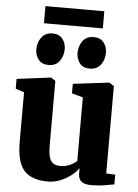

<svg xmlns="http://www.w3.org/2000/svg" viewBox="-62 -989 754 1049"><g transform="rotate(5 315.0 -465.0)"><path d="M476.5 10Q441 10 424 -4Q407 -18 407 -47.5V-76.5Q391.5 -54.5 365.2 -34.5Q339 -14.5 307 -1.8Q275 11 240.5 11Q148.5 11 108.5 -36Q68.5 -83 68.5 -190.5V-463.5L21.5 -479V-532.5L205.5 -556H210L233.5 -540V-188Q233.5 -147.5 239.8 -124Q246 -100.5 260.8 -90Q275.5 -79.5 300.5 -79.5Q323.5 -79.5 340.8 -85.5Q358 -91.5 370.5 -99.5Q383 -107.5 391 -114.5V-463.5L330 -480.5V-532.5L522.5 -556H529.5L554.5 -540V-60.5L604 -58.5V-5Q585.5 -1.5 552.2 4.2Q519 10 476.5 10ZM187.5 -623.5Q152 -623.5 133.5 -647.2Q115 -671 115 -702.5Q115 -741.5 136 -769.2Q157 -797 196 -797H197Q233 -797 251.2 -773.2Q269.5 -749.5 269.5 -718Q269.5 -680 249 -651.8Q228.5 -623.5 188.5 -623.5ZM413.5 -623.5Q377.5 -623.5 359.2 -647.2Q341 -671 341 -702.5Q341 -741.5 361.8 -769.2Q382.5 -797 422 -797H423Q458.5 -797 477 -773.2Q495.5 -749.5 495.5 -718Q495.5 -680 475 -651.8Q454.5 -623.5 414.5 -623.5ZM467 -942.5V-848.5H144V-942.5Z"/></g></svg>

Font: Merriweather 48pt Black
Style: Regular
Weight: 900
Version: Version 2.100